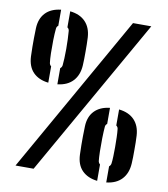

<svg xmlns="http://www.w3.org/2000/svg" viewBox="-88 -878 836 956"><g transform="rotate(10 329.5 -400.0)"><path d="M54.5 0 507.5 -800H600L146 0ZM514 4.5V-77Q522 -83 523.5 -93Q525.5 -107 526.2 -129Q527 -151 527 -176.5Q527 -202 526.2 -226Q525.5 -250 523.5 -267.5Q522.5 -277.5 514 -283.5V-364.5Q564 -359 591.8 -330Q619.5 -301 622.5 -252Q623.5 -236 623.8 -217.2Q624 -198.5 624 -179.2Q624 -160 623.8 -142.2Q623.5 -124.5 622.5 -110Q619.5 -60.5 591.8 -30.8Q564 -1 514 4.5ZM468 4.5Q419.5 -1 391.2 -29.5Q363 -58 361 -109.5Q360 -136.5 359.8 -157.8Q359.5 -179 359.8 -201Q360 -223 361 -252Q362.5 -301 390.2 -330Q418 -359 468 -364.5V-283Q460 -278 459 -267.5Q457 -243 456.2 -208.5Q455.5 -174 456.2 -142.2Q457 -110.5 459 -93.5Q461 -84 468 -78ZM189.5 -434.5V-516Q197.5 -522 199 -532Q200.5 -546 201.5 -568Q202.5 -590 202.5 -615.5Q202.5 -641 201.5 -665Q200.5 -689 199 -706.5Q198 -716.5 189.5 -722.5V-803.5Q239.5 -798 267.2 -769Q295 -740 298 -691Q299 -675 299.2 -656.2Q299.5 -637.5 299.5 -618.2Q299.5 -599 299.2 -581.2Q299 -563.5 298 -549Q295 -499.5 267.2 -469.8Q239.5 -440 189.5 -434.5ZM143.5 -434.5Q94.5 -440 66.5 -468.5Q38.5 -497 36 -548.5Q35 -575.5 34.8 -596.8Q34.5 -618 34.8 -640Q35 -662 36 -691Q38 -740 65.5 -769Q93 -798 143.5 -803.5V-722Q135.5 -717 134.5 -706.5Q132 -682 131.2 -647.8Q130.5 -613.5 131.2 -581.5Q132 -549.5 134.5 -532.5Q136 -523 143.5 -517Z"/></g></svg>

Font: Big Shoulders Stencil Text Thin ExtraBold
Style: Regular
Weight: 800
Version: Version 2.001